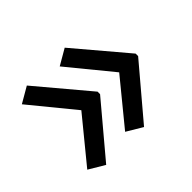

<svg xmlns="http://www.w3.org/2000/svg" viewBox="-100 -618 710 710"><g transform="rotate(-45 254.5 -263.5)"><path d="M469 -257 299 -56 237 -93 377 -264 237 -435 299 -471 469 -270ZM270 -257 101 -56 39 -93 179 -264 39 -435 101 -471 270 -270Z"/></g></svg>

Font: Noto Sans Symbols 2
Style: Regular
Weight: 400
Designer: Monotype Design Team
Foundry: Monotype Imaging Inc.
Version: Version 2.008; ttfautohint (v1.8.4.7-5d5b)